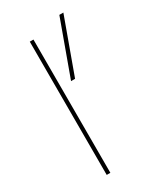

<svg xmlns="http://www.w3.org/2000/svg" viewBox="-194 -841 769 911"><g transform="rotate(-30 190.0 -385.0)"><path d="M109 0V-730H129V0ZM185 -470 294 -770H316L207 -470Z"/></g></svg>

Font: M PLUS 1 Thin
Style: Regular
Weight: 100
Designer: Coji Morishita
Foundry: UNDERFOREST DESIGN
Version: Version 1.001